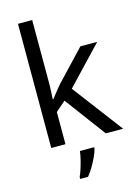

<svg xmlns="http://www.w3.org/2000/svg" viewBox="-142 -837 819 1135"><g transform="rotate(-15 267.0 -269.5)"><path d="M172 -363Q172 -347 170.5 -321Q169 -295 168 -276H172Q178 -284 190 -299Q202 -314 214.5 -329.5Q227 -345 236 -355L407 -536H510L293 -307L525 0H419L233 -250L172 -197V0H85V-760H172ZM331 70Q327 88 314.5 115.5Q302 143 285.5 171Q269 199 251 221H203V209Q211 192 219.5 165.5Q228 139 235 110.5Q242 82 244 61H331Z"/></g></svg>

Font: Noto Sans Test
Style: Regular
Weight: 400
Version: Version 1.002; ttfautohint (v1.8.4.7-5d5b)